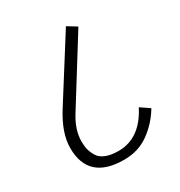

<svg xmlns="http://www.w3.org/2000/svg" viewBox="-181 -889 966 1030"><g transform="rotate(-30 302.0 -374.5)"><path d="M291 14Q70 14 70 -185Q70 -278 142 -391L377 -763L434 -728L188 -333Q140 -257 140 -185Q140 -157 145.5 -135Q151 -113 165 -90Q179 -67 210.5 -54.5Q242 -42 288 -42Q422 -42 498 -191L554 -153Q511 -81 445 -33.5Q379 14 291 14Z"/></g></svg>

Font: Glegoo
Style: Regular
Weight: 400
Version: Version 2.0.1; ttfautohint (v0.9) -r 48 -G 60